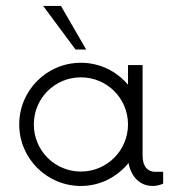

<svg xmlns="http://www.w3.org/2000/svg" viewBox="-20 -615 590 643"><path d="M268.6 -449.2 184.1 -595.2H124.5L232.9 -449.2ZM500 -39.6C475.6 -39.6 457.5 -56.2 457.5 -93.8V-397H408.7V-331.1C371.1 -376 314.5 -404.8 251 -404.8C136.7 -404.8 44.4 -312.5 44.4 -198.2C44.4 -84.5 136.7 7.8 251 7.8C315.9 7.8 373 -22.9 410.6 -69.3C418.5 -23.9 448.2 7.8 491.2 7.8C502.4 7.8 514.2 5.4 526.4 0V-39.6ZM251 -40.5C163.6 -40.5 93.3 -110.8 93.3 -198.2C93.3 -286.1 163.6 -356 251 -356C337.9 -356 408.7 -286.1 408.7 -198.2C408.7 -110.8 337.9 -40.5 251 -40.5Z"/></svg>

Font: Now Light
Style: Regular
Weight: 300
Designer: Alfredo Marco Pradil
Foundry: Alfredo Marco Pradil
Version: Version 1.200;hotconv 1.0.109;makeotfexe 2.5.65596